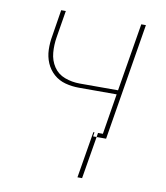

<svg xmlns="http://www.w3.org/2000/svg" viewBox="-81 -598 739 857"><g transform="rotate(10 288.0 -169.0)"><path d="M403 0H424L511 -530H490L439 -222H265Q230 -222 197.5 -234Q165 -246 146.5 -274Q128 -302 125 -337Q122 -372 128 -408L148 -530H127L108 -411Q102 -379 103 -347Q104 -315 116 -287Q128 -259 150.5 -239Q173 -219 203 -211Q233 -203 265 -203H436ZM381 0H403L406 -19H384ZM328 192H349L381 0H365L368 -19H363Z"/></g></svg>

Font: Iosevka Sparkle Thin Oblique
Style: Regular
Weight: 100
Italic angle: -9°
Designer: Belleve Invis
Foundry: Belleve Invis
Version: Version 4.5.0; ttfautohint (v1.8.3)